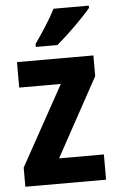

<svg xmlns="http://www.w3.org/2000/svg" viewBox="-54 -804 509 841"><g transform="rotate(-5 200.0 -383.0)"><path d="M369 -756V-766H214C191 -721 156 -667 122 -619V-606H217C265 -646 339 -719 369 -756ZM378 0V-111H181L370 -456V-547H34V-435H217L23 -84V0Z"/></g></svg>

Font: Noto Sans Thai Looped Condensed
Style: Bold
Weight: 700
Width: 3
Designer: Sasikarn Vongin, Ben Mitchell
Foundry: The Fontpad Ltd
Version: Version 1.001